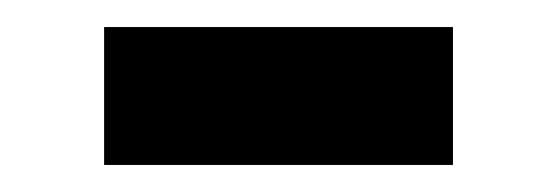

<svg xmlns="http://www.w3.org/2000/svg" viewBox="-20 -377 412 142"><path d="M57 -357H315V-255H57Z"/></svg>

Font: Montserrat SemiBold
Style: Regular
Weight: 600
Designer: Julieta Ulanovsky
Foundry: Julieta Ulanovsky
Version: Version 6.001